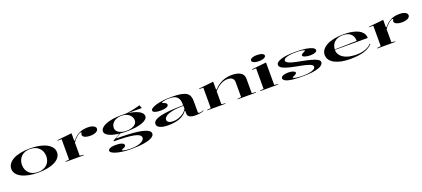

<svg xmlns="http://www.w3.org/2000/svg" viewBox="82 -2240 8718 3971"><g transform="rotate(-20 4440.5 -254.5)"><path d="M551 -515Q665 -515 758 -496.5Q851 -478 917.5 -442.5Q984 -407 1020 -357Q1056 -307 1055 -246Q1055 -187 1019 -138.5Q983 -90 916 -55.5Q849 -21 756.5 -3Q664 15 551 15Q438 15 345.5 -3Q253 -21 186.5 -55.5Q120 -90 84 -138.5Q48 -187 48 -246Q48 -307 84 -357Q120 -407 186.5 -442.5Q253 -478 345.5 -496.5Q438 -515 551 -515ZM552 -502Q467 -502 407 -469Q347 -436 315.5 -378Q284 -320 284 -246Q284 -193 302 -148Q320 -103 354 -69Q388 -35 437.5 -16.5Q487 2 551 2Q614 2 663.5 -16.5Q713 -35 748 -68.5Q783 -102 801 -147.5Q819 -193 819 -246Q819 -302 801 -348.5Q783 -395 749 -429.5Q715 -464 665.5 -483Q616 -502 552 -502Z M1153 0V-10L1237 -22V-470H1148V-481L1471 -515V-356L1484 -348Q1517 -388 1549.5 -417.5Q1582 -447 1618 -467Q1663 -492 1714 -503.5Q1765 -515 1828 -515Q1879 -515 1917 -503.5Q1955 -492 1977 -472.5Q1999 -453 1999 -427Q1999 -399 1977 -378Q1955 -357 1916 -345Q1877 -333 1826 -333Q1773 -333 1734.5 -343Q1696 -353 1675.5 -371Q1655 -389 1655 -412Q1655 -424 1658.5 -433Q1662 -442 1666 -448.5Q1670 -455 1670 -460Q1670 -467 1656 -467Q1641 -467 1615 -452Q1589 -437 1558 -409Q1531 -386 1508.5 -359.5Q1486 -333 1471 -307V-22L1555 -10V0Z M2528 215Q2434 215 2352.5 205.5Q2271 196 2209.5 179Q2148 162 2113 139.5Q2078 117 2078 90Q2078 70 2100 55Q2122 40 2160 32Q2198 24 2244 24Q2327 24 2376.5 42Q2426 60 2426 93Q2426 108 2416.5 118Q2407 128 2393 135.5Q2379 143 2365 148.5Q2351 154 2341 159Q2331 164 2331 169Q2331 176 2357 184Q2383 192 2426.5 197Q2470 202 2522 202Q2611 202 2678 185Q2745 168 2783 138.5Q2821 109 2821 70Q2821 35 2784 10Q2747 -15 2673.5 -30Q2600 -45 2490.5 -52Q2381 -59 2236 -59V-75L2412 -176L2426 -171L2305 -107L2310 -98Q2452 -98 2567.5 -92Q2683 -86 2771.5 -74Q2860 -62 2919.5 -43Q2979 -24 3009.5 2Q3040 28 3040 61Q3040 108 2980 142.5Q2920 177 2806 196Q2692 215 2528 215ZM2560 -160Q2457 -160 2371.5 -172Q2286 -184 2224 -206Q2162 -228 2128 -259Q2094 -290 2094 -326Q2094 -368 2128.5 -402.5Q2163 -437 2225 -462Q2287 -487 2373 -501Q2459 -515 2562 -515Q2665 -515 2750 -501Q2835 -487 2897.5 -462Q2960 -437 2994 -402.5Q3028 -368 3028 -326Q3028 -290 2993.5 -259Q2959 -228 2896.5 -206Q2834 -184 2748.5 -172Q2663 -160 2560 -160ZM2562 -173Q2630 -173 2681.5 -191.5Q2733 -210 2762.5 -242.5Q2792 -275 2792 -317Q2792 -372 2762.5 -413.5Q2733 -455 2681.5 -478.5Q2630 -502 2562 -502Q2495 -502 2442 -478.5Q2389 -455 2359.5 -413.5Q2330 -372 2330 -317Q2330 -275 2359.5 -242.5Q2389 -210 2442 -191.5Q2495 -173 2562 -173ZM2729 -492 2601 -510Q2646 -510 2691.5 -515Q2737 -520 2780.5 -528.5Q2824 -537 2863.5 -546.5Q2903 -556 2935 -564Q2967 -572 2989 -578L3016 -508H2729Z M3665 -515Q3785 -515 3865 -502Q3945 -489 3990.5 -461Q4036 -433 4055 -387.5Q4074 -342 4074 -276V-36Q4074 -21 4083.5 -15Q4093 -9 4108 -9Q4126 -9 4149.5 -15Q4173 -21 4196 -31V-20Q4176 -9 4147 -1Q4118 7 4084.5 11Q4051 15 4018 15Q3928 15 3884 -10Q3840 -35 3840 -85Q3840 -105 3840 -115Q3840 -125 3840 -131.5Q3840 -138 3840 -145L3831 -153Q3801 -108 3758.5 -76Q3716 -44 3662.5 -24Q3609 -4 3545.5 5.5Q3482 15 3410 15Q3339 15 3284 2.5Q3229 -10 3198 -35.5Q3167 -61 3167 -100Q3167 -185 3335.5 -227Q3504 -269 3840 -269Q3840 -351 3819.5 -402Q3799 -453 3750.5 -477.5Q3702 -502 3620 -502Q3569 -502 3530 -496.5Q3491 -491 3469.5 -483.5Q3448 -476 3448 -468Q3448 -463 3458 -458Q3468 -453 3493 -444Q3541 -425 3541 -393Q3541 -360 3492 -342Q3443 -324 3361 -324Q3290 -324 3244 -340.5Q3198 -357 3198 -386Q3198 -412 3233.5 -435Q3269 -458 3333 -476.5Q3397 -495 3481.5 -505Q3566 -515 3665 -515ZM3840 -257Q3694 -257 3597 -237Q3500 -217 3452 -182.5Q3404 -148 3404 -105Q3404 -80 3422 -62.5Q3440 -45 3470.5 -37Q3501 -29 3537 -29Q3577 -29 3621.5 -40Q3666 -51 3708.5 -72Q3751 -93 3786 -124Q3821 -155 3840 -194Z M5346 -10V0H4938V-10L5023 -20V-345Q5023 -406 4987 -435Q4951 -464 4878 -464Q4841 -464 4803.5 -453Q4766 -442 4729 -421.5Q4692 -401 4657 -371.5Q4622 -342 4589 -304V-20L4674 -10V0H4271V-10L4355 -20V-470H4266V-481L4589 -515V-346L4601 -338Q4652 -396 4713.5 -435.5Q4775 -475 4845 -495Q4915 -515 4991 -515Q5052 -515 5101 -504.5Q5150 -494 5185 -473Q5220 -452 5238.5 -418.5Q5257 -385 5257 -339V-20Z M5626 -590Q5581 -590 5546.5 -598.5Q5512 -607 5492.5 -622.5Q5473 -638 5473 -657Q5473 -677 5492.5 -692Q5512 -707 5546.5 -715.5Q5581 -724 5626 -724Q5672 -724 5706.5 -715.5Q5741 -707 5760.5 -692Q5780 -677 5780 -657Q5780 -638 5760.5 -622.5Q5741 -607 5706.5 -598.5Q5672 -590 5626 -590ZM5434 0V-10L5518 -20V-470H5429V-481L5752 -515V-20L5836 -10V0Z M6381 15Q6271 15 6190 8.5Q6109 2 6056 -12Q6003 -26 5977 -46.5Q5951 -67 5951 -94Q5951 -118 5973.5 -133Q5996 -148 6033 -155.5Q6070 -163 6110 -163Q6152 -163 6185.5 -155.5Q6219 -148 6240 -135.5Q6261 -123 6261 -106Q6261 -93 6250.5 -83Q6240 -73 6220 -64Q6190 -53 6177.5 -45.5Q6165 -38 6165 -32Q6165 -24 6190.5 -16Q6216 -8 6264.5 -2.5Q6313 3 6380 3Q6463 3 6525.5 -8.5Q6588 -20 6622.5 -42Q6657 -64 6657 -98Q6657 -121 6625 -140.5Q6593 -160 6518 -180Q6443 -200 6314 -223Q6184 -248 6107.5 -272Q6031 -296 5998.5 -323Q5966 -350 5966 -382Q5966 -444 6081 -479.5Q6196 -515 6404 -515Q6527 -515 6619 -501Q6711 -487 6762.5 -461.5Q6814 -436 6814 -400Q6814 -380 6792.5 -366.5Q6771 -353 6737 -346.5Q6703 -340 6664 -340Q6634 -340 6604.5 -344Q6575 -348 6551.5 -355.5Q6528 -363 6514 -374Q6500 -385 6500 -399Q6500 -422 6551 -445Q6575 -455 6584 -461Q6593 -467 6593 -472Q6593 -477 6578.5 -483Q6564 -489 6539 -493.5Q6514 -498 6483 -500.5Q6452 -503 6418 -503Q6329 -503 6264 -493Q6199 -483 6164.5 -463.5Q6130 -444 6130 -416Q6130 -392 6162.5 -371Q6195 -350 6261.5 -331.5Q6328 -313 6427 -295Q6576 -267 6664 -242Q6752 -217 6790.5 -191Q6829 -165 6829 -134Q6829 -99 6799.5 -71Q6770 -43 6712 -24Q6654 -5 6571 5Q6488 15 6381 15Z M7449 -515Q7595 -515 7696.5 -486Q7798 -457 7850.5 -402.5Q7903 -348 7903 -272H7178V-282L7667 -293Q7667 -358 7641 -405Q7615 -452 7563.5 -477Q7512 -502 7436 -502Q7361 -502 7303 -475Q7245 -448 7212.5 -394Q7180 -340 7180 -260Q7180 -216 7202.5 -177Q7225 -138 7265 -107.5Q7305 -77 7361.5 -57.5Q7418 -38 7485 -33Q7549 -25 7609.5 -28.5Q7670 -32 7724 -46Q7778 -60 7823 -84.5Q7868 -109 7900 -145L7912 -136Q7878 -100 7832 -71.5Q7786 -43 7726 -24Q7666 -5 7589 5Q7512 15 7416 15Q7307 15 7220 -3.5Q7133 -22 7071.5 -56Q7010 -90 6977.5 -138Q6945 -186 6945 -245Q6945 -306 6981 -355.5Q7017 -405 7084 -441Q7151 -477 7244 -496Q7337 -515 7449 -515Z M8013 0V-10L8097 -22V-470H8008V-481L8331 -515V-356L8344 -348Q8377 -388 8409.5 -417.5Q8442 -447 8478 -467Q8523 -492 8574 -503.5Q8625 -515 8688 -515Q8739 -515 8777 -503.5Q8815 -492 8837 -472.5Q8859 -453 8859 -427Q8859 -399 8837 -378Q8815 -357 8776 -345Q8737 -333 8686 -333Q8633 -333 8594.5 -343Q8556 -353 8535.5 -371Q8515 -389 8515 -412Q8515 -424 8518.5 -433Q8522 -442 8526 -448.5Q8530 -455 8530 -460Q8530 -467 8516 -467Q8501 -467 8475 -452Q8449 -437 8418 -409Q8391 -386 8368.5 -359.5Q8346 -333 8331 -307V-22L8415 -10V0Z"/></g></svg>

Font: Kalnia Expanded
Style: Regular
Weight: 400
Width: 7
Designer: Frida Medrano
Foundry: Frida Medrano
Version: Version 1.105